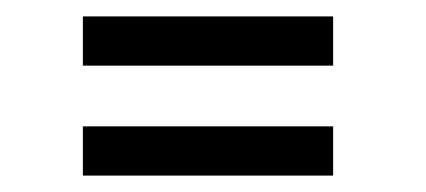

<svg xmlns="http://www.w3.org/2000/svg" viewBox="-20 -393 519 234"><path d="M81 -179V-239H386V-179ZM81 -313V-373H386V-313Z"/></svg>

Font: Raleway Thin Medium
Style: Italic
Weight: 500
Italic angle: -12°
Version: Version 4.026